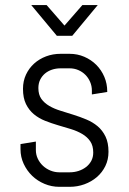

<svg xmlns="http://www.w3.org/2000/svg" viewBox="-20 -720 504 750"><path d="M403.8 -127Q403.8 -96.7 391.6 -71.5Q379.4 -46.4 358.4 -28.3Q337.4 -10.3 309.8 -0.2Q282.2 9.8 252 9.8H211.9Q181.6 9.8 154.1 -1.7Q126.5 -13.2 105.7 -33.2Q85 -53.2 72.5 -80.1Q60.1 -106.9 60.1 -137.2V-157.2L120.1 -167V-133.8Q120.1 -115.7 127.7 -99.9Q135.3 -84 147.9 -72.3Q160.6 -60.5 177.2 -53.7Q193.8 -46.9 211.9 -46.9H252Q270 -46.9 286.6 -52.2Q303.2 -57.6 316.2 -67.6Q329.1 -77.6 336.7 -91.8Q344.2 -106 344.2 -124Q344.2 -150.9 332.5 -168Q320.8 -185.1 301.5 -196.5Q282.2 -208 257.6 -215.6Q232.9 -223.1 207 -230.7Q181.2 -238.3 156.5 -248Q131.8 -257.8 112.5 -273.7Q93.3 -289.6 81.5 -313.5Q69.8 -337.4 69.8 -373Q69.8 -403.3 81.5 -428.5Q93.3 -453.6 113.3 -471.7Q133.3 -489.7 159.9 -499.8Q186.5 -509.8 216.8 -509.8H252Q282.2 -509.8 309.1 -498.3Q335.9 -486.8 356 -466.8Q376 -446.8 387.5 -419.9Q398.9 -393.1 398.9 -362.8V-360.8L338.9 -351.1V-366.2Q338.9 -384.3 332 -400.1Q325.2 -416 313.5 -427.7Q301.8 -439.5 285.9 -446.3Q270 -453.1 252 -453.1H216.8Q198.7 -453.1 182.9 -447.8Q167 -442.4 155.3 -432.4Q143.6 -422.4 136.7 -408.2Q129.9 -394 129.9 -376Q129.9 -350.1 141.6 -333.7Q153.3 -317.4 172.6 -306.2Q191.9 -294.9 216.6 -287.4Q241.2 -279.8 266.8 -271.7Q292.5 -263.7 317.1 -253.4Q341.8 -243.2 361.1 -227.1Q380.4 -210.9 392.1 -186.8Q403.8 -162.6 403.8 -127ZM262.2 -580.1H202.1L102.1 -700.2H162.1L231.9 -620.1L301.8 -700.2H361.8Z"/></svg>

Font: Abel
Style: Regular
Weight: 400
Designer: Matthew Desmond
Foundry: Matthew Desmond
Version: Version 1.002